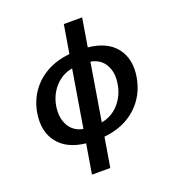

<svg xmlns="http://www.w3.org/2000/svg" viewBox="-164 -865 1089 1197"><g transform="rotate(-20 380.5 -267.0)"><path d="M239.7 204.1 272.5 8.3Q147.9 -5.4 89.8 -80.8Q31.7 -156.2 50.3 -272.5Q63 -349.6 105 -409.4Q147 -469.2 213.1 -505.6Q279.3 -542 364.7 -550.3L396 -738.3H517.6L486.3 -550.3Q611.8 -538.1 670.2 -463.1Q728.5 -388.2 709.5 -272.5Q689.9 -155.3 606.7 -79.8Q523.4 -4.4 394 8.3L361.3 204.1ZM471.7 -461.4 408.7 -81.1Q478 -93.3 524.9 -146.2Q571.8 -199.2 583.5 -272.5Q595.7 -345.7 566.4 -397.5Q537.1 -449.2 471.7 -461.4ZM287.1 -81.5 350.1 -460.9Q281.7 -448.7 234.9 -397Q188 -345.2 176.3 -272.5Q164.6 -199.7 193.6 -147Q222.7 -94.2 287.1 -81.5Z"/></g></svg>

Font: Inter Semi Bold
Style: Italic
Weight: 600
Italic angle: -9.39999°
Designer: Rasmus Andersson
Foundry: rsms
Version: Version 4.000;git-3c8e0fc